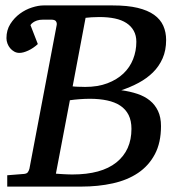

<svg xmlns="http://www.w3.org/2000/svg" viewBox="-20 -691 668 711"><path d="M595.2 -543Q595.2 -504.4 582 -474.6Q568.8 -444.8 546.1 -422.6Q523.4 -400.4 493.4 -384.3Q463.4 -368.2 429.2 -356.9Q461.4 -352.5 488.5 -343.5Q515.6 -334.5 534.9 -318.8Q554.2 -303.2 565.2 -280Q576.2 -256.8 576.2 -224.1Q576.2 -162.6 553.5 -119.9Q530.8 -77.1 491.2 -50.5Q451.7 -23.9 397.7 -12Q343.8 0 280.8 0H6.8V-42L68.8 -46.9Q78.6 -47.9 82.5 -52.5Q86.4 -57.1 88.9 -65.9L189.9 -598.1Q191.4 -605.5 187.5 -611.8Q183.6 -618.2 169.9 -618.2H139.2Q126 -618.2 116.9 -615Q107.9 -611.8 102.5 -607.9Q96.2 -603.5 92.8 -598.1L120.1 -527.8Q103 -512.2 84.5 -503.7Q65.9 -495.1 51.8 -495.1Q41.5 -495.1 32.7 -500Q23.9 -504.9 17.6 -512.5Q11.2 -520 7.6 -529.8Q3.9 -539.6 3.9 -549.8Q3.9 -579.6 18.3 -602.3Q32.7 -625 53.7 -640.4Q74.7 -655.8 98.4 -663.3Q122.1 -670.9 141.1 -670.9H397.9Q452.1 -670.9 489.7 -661.9Q527.3 -652.8 550.8 -636Q574.2 -619.1 584.7 -595.5Q595.2 -571.8 595.2 -543ZM466.8 -213.9Q466.8 -244.1 456.1 -265.4Q445.3 -286.6 425.3 -299.8Q405.3 -313 376.7 -319.1Q348.1 -325.2 313 -325.2Q294.4 -325.2 275.1 -323.7Q255.9 -322.3 238.8 -319.8L187 -47.9Q192.9 -47.4 200.7 -46.9Q208.5 -46.4 216.8 -45.9Q225.1 -45.4 233.4 -45.2Q241.7 -44.9 248 -44.9Q355.5 -44.9 411.1 -89.6Q466.8 -134.3 466.8 -213.9ZM484.9 -536.1Q484.9 -559.6 475.3 -576.9Q465.8 -594.2 448.2 -605.7Q430.7 -617.2 405.3 -622.6Q379.9 -627.9 348.1 -627.9Q333 -627.9 319.1 -627Q305.2 -626 296.9 -625L249 -371.1Q254.4 -370.6 260.7 -370.1L273.9 -369.6Q280.8 -369.6 286.4 -369.4Q292 -369.1 294.9 -369.1Q342.3 -369.1 377.7 -382.6Q413.1 -396 437 -418.7Q460.9 -441.4 472.9 -471.9Q484.9 -502.4 484.9 -536.1Z"/></svg>

Font: Charis SIL
Style: Italic
Weight: 400
Italic angle: -11°
Foundry: SIL International
Version: Version 4.112